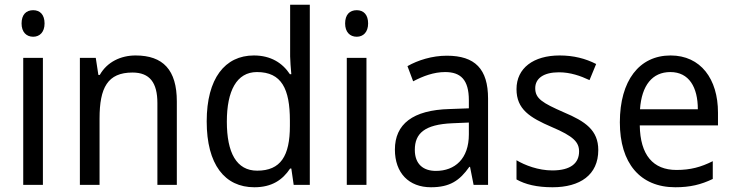

<svg xmlns="http://www.w3.org/2000/svg" viewBox="-20 -873 3096 810"><path d="M120 -830C90 -830 71 -811 71 -774C71 -738 91 -718 120 -718C148 -718 168 -738 168 -774C168 -811 149 -830 120 -830ZM161 -629H78V-93H161Z M552 -639C490 -639 432 -612 401 -557H395L384 -629H317V-93H400V-373C400 -503 434 -567 539 -567C612 -567 644 -524 644 -438V-93H726V-445C726 -578 668 -639 552 -639Z M1053 -83C1127 -83 1172 -114 1204 -162H1209L1219 -93H1287V-853H1204V-635C1204 -618 1207 -583 1209 -560H1203C1172 -607 1123 -639 1051 -639C929 -639 852 -542 852 -361C852 -179 928 -83 1053 -83ZM1065 -153C978 -153 937 -228 937 -360C937 -489 978 -569 1064 -569C1168 -569 1203 -498 1203 -364V-342C1203 -215 1164 -153 1065 -153Z M1485 -830C1455 -830 1436 -811 1436 -774C1436 -738 1456 -718 1485 -718C1513 -718 1533 -738 1533 -774C1533 -811 1514 -830 1485 -830ZM1526 -629H1443V-93H1526Z M1865 -638C1803 -638 1743 -619 1699 -594L1723 -530C1765 -552 1810 -569 1858 -569C1923 -569 1958 -537 1958 -450V-416L1877 -413C1721 -409 1646 -349 1646 -242C1646 -143 1705 -83 1798 -83C1878 -83 1919 -111 1960 -169H1963L1978 -93H2039V-457C2039 -582 1984 -638 1865 -638ZM1888 -353 1958 -356V-306C1958 -203 1899 -152 1819 -152C1766 -152 1730 -180 1730 -241C1730 -310 1771 -348 1888 -353Z M2504 -240C2504 -324 2449 -361 2359 -399C2268 -439 2238 -457 2238 -501C2238 -542 2273 -568 2338 -568C2386 -568 2429 -553 2467 -535L2495 -603C2450 -626 2400 -639 2341 -639C2231 -639 2159 -586 2159 -497C2159 -412 2215 -377 2308 -337C2400 -298 2423 -273 2423 -234C2423 -185 2388 -154 2310 -154C2251 -154 2194 -176 2159 -197V-116C2196 -95 2245 -83 2311 -83C2427 -83 2504 -135 2504 -240Z M2809 -639C2677 -639 2595 -533 2595 -357C2595 -185 2680 -83 2829 -83C2891 -83 2937 -94 2987 -118V-193C2937 -168 2893 -156 2834 -156C2735 -156 2681 -219 2679 -344H3009V-398C3009 -540 2936 -639 2809 -639ZM2808 -569C2887 -569 2924 -505 2924 -412H2680C2687 -513 2732 -569 2808 -569Z"/></svg>

Font: Noto Sans Kannada UI SemiCondensed SemiBold
Style: Regular
Weight: 600
Width: 4
Designer: Jelle Bosma - Monotype Design Team
Foundry: Monotype Imaging Inc.
Version: Version 2.006